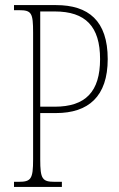

<svg xmlns="http://www.w3.org/2000/svg" viewBox="-20 -734 468 754"><path d="M35 0H223V-20H195C146 -20 138 -31 138 -108V-290H200C327 -290 403 -355 403 -502C403 -653 327 -714 200 -714H35V-694H55C104 -694 110 -683 110 -606V-108C110 -31 102 -20 53 -20H35ZM138 -315V-689H195C316 -689 373 -630 373 -502C373 -374 316 -315 195 -315Z"/></svg>

Font: Noto Serif ExtraCondensed Thin
Style: Regular
Weight: 100
Width: 2
Designer: Monotype Design Team
Foundry: Monotype Imaging Inc.
Version: Version 2.013